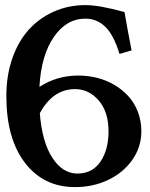

<svg xmlns="http://www.w3.org/2000/svg" viewBox="-20 -746 602 768"><path d="M321.8 -671.4Q245.6 -671.4 195.1 -597.7Q144.5 -523.9 137.7 -398.4Q207.5 -443.8 292.5 -443.8Q331.5 -443.8 368.4 -434.6Q405.3 -425.3 437.3 -406.5Q469.2 -387.7 493.4 -361.3Q517.6 -335 531.5 -298.6Q545.4 -262.2 545.4 -220.7Q545.4 -157.7 509 -106.2Q472.7 -54.7 412.1 -26.1Q351.6 2.4 280.3 2.4Q154.3 2.4 79.8 -94.7Q5.4 -191.9 5.4 -361.8Q5.4 -443.8 29.3 -512.5Q53.2 -581.1 95.2 -627.4Q137.2 -673.8 195.6 -699.7Q253.9 -725.6 321.8 -725.6Q377.4 -725.6 478 -697.8Q491.7 -618.7 506.3 -544.4L458 -530.3Q434.6 -606.9 400.9 -639.2Q367.2 -671.4 321.8 -671.4ZM280.3 -389.6Q191.4 -389.6 139.2 -293Q148.4 -177.7 189.5 -114.7Q230.5 -51.8 289.6 -51.8Q349.1 -51.8 381.6 -99.1Q414.1 -146.5 414.1 -220.7Q414.1 -298.8 374.8 -344.2Q335.4 -389.6 280.3 -389.6Z"/></svg>

Font: Flanker
Style: Bold
Weight: 700
Designer: Flanker
Foundry: Flanker
Version: Version 2.021